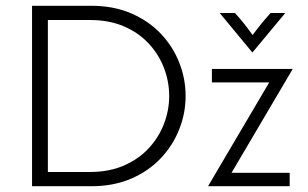

<svg xmlns="http://www.w3.org/2000/svg" viewBox="-20 -645 1068 665"><path d="M91 0V-625H296.5Q372.9 -625 433.7 -599Q494.4 -572.9 536.5 -528.8Q578.5 -484.7 600.7 -428.5Q622.9 -372.2 622.9 -312.5Q622.9 -252.8 600.7 -196.9Q578.5 -141 536.5 -96.5Q494.4 -52.1 433.7 -26Q372.9 0 296.5 0ZM145.8 -49.3H291Q358.3 -49.3 409.7 -71.9Q461.1 -94.4 495.8 -132.3Q530.6 -170.1 548.3 -217Q566 -263.9 566 -312.5Q566 -361.8 548.3 -408.7Q530.6 -455.6 495.8 -493.4Q461.1 -531.2 409.7 -553.5Q358.3 -575.7 291 -575.7H145.8ZM701.4 0V-1.4L912.5 -359.7H713.9V-406.2H993.1V-404.9L781.9 -46.5H983.3V0ZM853.5 -463.9 741 -600H793.8Q810.4 -581.9 825 -563.5Q839.6 -545.1 854.9 -523.6Q870.8 -545.1 885.8 -563.5Q900.7 -581.9 917.4 -600H968.1L854.9 -463.9Z"/></svg>

Font: Afacad Flux Light
Style: Regular
Weight: 300
Designer: Kristian Moeller
Foundry: Dicotype
Version: Version 1.100